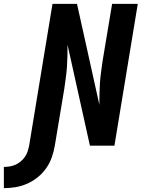

<svg xmlns="http://www.w3.org/2000/svg" viewBox="-128 -755 748 995"><path d="M-108 220V110Q-93 110 -77.5 107.5Q-62 105 -47.5 98.5Q-33 92 -20.5 81.5Q-8 71 1 58Q10 45 15 30Q20 15 23 0L144 -735H271L387 -212Q387 -240 387.5 -268.5Q388 -297 390 -326Q392 -355 396 -383.5Q400 -412 404 -441L453 -735H586L465 0H338L222 -523Q222 -495 221.5 -466.5Q221 -438 219 -409Q217 -380 213 -351.5Q209 -323 205 -294L156 0Q151 30 140.5 60Q130 90 111.5 116.5Q93 143 67.5 163.5Q42 184 12.5 197Q-17 210 -47.5 215Q-78 220 -108 220Z"/></svg>

Font: Iosevka Curly XBdExObl
Style: Regular
Weight: 800
Width: 7
Italic angle: -9°
Monospace: yes
Designer: Belleve Invis
Foundry: Belleve Invis
Version: Version 11.1.0; ttfautohint (v1.8.3)